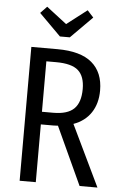

<svg xmlns="http://www.w3.org/2000/svg" viewBox="-60 -942 619 983"><g transform="rotate(5 249.5 -450.0)"><path d="M271 -753.9H220.2L108.9 -865.2L142.1 -899.9L246.1 -819.8L350.1 -899.9L381.8 -865.2ZM479 0H387.2L250 -297.9Q243.2 -296.9 227.1 -296.9H162.1V0H79.1V-688H212.9Q332.5 -688 390.9 -638.4Q449.2 -588.9 449.2 -496.1Q449.2 -429.2 418 -382.1Q386.7 -335 328.1 -314ZM220.2 -361.8Q293.5 -361.8 326.7 -394.3Q359.9 -426.8 359.9 -496.1Q359.9 -561 326.2 -591.1Q292.5 -621.1 211.9 -621.1H162.1V-361.8Z"/></g></svg>

Font: Fira Sans Compressed Book
Style: Regular
Weight: 350
Width: 1
Designer: Carrois Corporate & Edenspiekermann AG
Foundry: Carrois Corporate GbR & Edenspiekermann AG
Version: Version 4.203;PS 004.203;hotconv 1.0.88;makeotf.lib2.5.64775